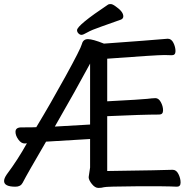

<svg xmlns="http://www.w3.org/2000/svg" viewBox="-22 -906 942 942"><path d="M247 -285 420 -295V-594Q350 -464 247 -285ZM413 -37 420 -84V-224L204 -211Q111 -52 89 -9Q79 10 54 10Q-2 10 -2 -18Q-2 -31 11 -50Q65 -122 110 -203L99 -202Q82 -202 68 -221.5Q54 -241 54 -259Q54 -281 83 -281Q147 -281 156 -282Q225 -396 299.5 -531.5Q374 -667 380 -690.5Q386 -714 409.5 -714Q433 -714 488 -692Q710 -708 801 -716Q819 -716 829 -695.5Q839 -675 839 -655Q839 -635 821 -635L785 -636Q746 -636 504 -618V-409Q676 -418 700 -421Q724 -424 740 -424.5Q756 -425 767 -405Q778 -385 778 -364.5Q778 -344 759 -344Q679 -344 504 -336V-67Q788 -71 825 -73Q843 -73 853.5 -52Q864 -31 864 -10.5Q864 10 846 10Q792 7 645.5 8Q499 9 488 12.5Q477 16 460.5 16Q444 16 428.5 -3.5Q413 -23 413 -37ZM356 -758Q356 -782 509 -884Q513 -886 521.5 -886Q530 -886 545 -875Q583 -849 583 -826Q583 -815 572 -810Q523 -792 475 -775.5Q427 -759 406.5 -747Q386 -735 378 -735Q370 -735 363 -742Q356 -749 356 -758Z"/></svg>

Font: ToneOZ-Pinyin-WenKai-Medium
Style: Medium
Weight: 700
Designer: Fontworks Inc.
Foundry: ToneOZ
Version: Version 0.240331